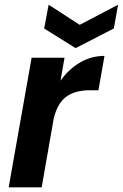

<svg xmlns="http://www.w3.org/2000/svg" viewBox="-20 -801 525 821"><path d="M158.2 0H17.1L115.2 -554.2H255.9L238.8 -456.1Q274.4 -505.9 322.5 -533.9Q370.6 -562 426.8 -562L400.9 -415H363.8Q301.8 -415 264.2 -388.2Q226.6 -361.3 210 -295.9ZM320.8 -694.8 484.9 -780.8 466.8 -679.2 303.2 -595.2 168.9 -679.2 188 -780.8Z"/></svg>

Font: SVN-Poppins SemiBold
Style: Italic
Weight: 600
Italic angle: -10°
Designer: Ninad Kale (Devanagari), Jonny Pinhorn (Latin)
Foundry: Indian Type Foundry
Version: Version 3.002 2017